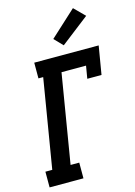

<svg xmlns="http://www.w3.org/2000/svg" viewBox="-144 -1061 797 1134"><g transform="rotate(-15 255.0 -493.5)"><path d="M13 0V-96H55L145 -639H116V-735H510L481 -562H394L407 -639H257L167 -96H220V0ZM311 -789 261 -841 420 -987 484 -923Z"/></g></svg>

Font: Iosevka Slab
Style: Bold Italic
Weight: 700
Italic angle: -9°
Monospace: yes
Designer: Belleve Invis
Foundry: Belleve Invis
Version: Version 11.1.0; ttfautohint (v1.8.3)